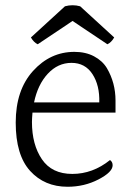

<svg xmlns="http://www.w3.org/2000/svg" viewBox="-20 -698 492 733"><path d="M421 -268H104Q102 -244 102 -232Q102 -146 140 -90Q178 -34 256 -34Q334 -34 400 -87Q410 -80 410 -67Q410 -41 356 -13Q302 15 238 15Q150 15 95 -45.5Q40 -106 40 -230Q40 -354 106 -427Q172 -500 264 -500Q307 -500 339 -483Q371 -466 388 -438Q421 -382 421 -314ZM110 -307H359Q361 -372 333 -415Q305 -458 253 -458Q201 -458 162.5 -416.5Q124 -375 110 -307ZM257 -618 124 -529Q109 -536 98 -555L228 -674Q257 -682 286 -674L416 -555Q405 -536 390 -529Z"/></svg>

Font: Karma Light
Style: Regular
Weight: 300
Designer: Joana Correia
Foundry: Indian Type Foundry
Version: Version 1.202;PS 1.0;hotconv 1.0.78;makeotf.lib2.5.61930; tt